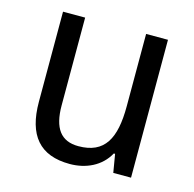

<svg xmlns="http://www.w3.org/2000/svg" viewBox="-86 -624 730 721"><g transform="rotate(15 279.5 -263.0)"><path d="M481 -536H396V-255C396 -129 361 -63 259 -63C191 -63 159 -106 159 -195V-536H73V-186C73 -56 128 10 245 10C307 10 365 -16 395 -71H400L412 0H481Z"/></g></svg>

Font: Noto Sans Khmer UI SemiCondensed
Style: Regular
Weight: 400
Width: 4
Designer: Danh Hong and the Monotype Design Team
Foundry: Monotype Imaging Inc.
Version: Version 2.002